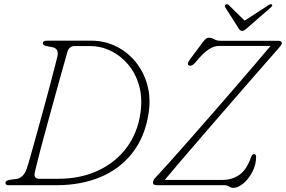

<svg xmlns="http://www.w3.org/2000/svg" viewBox="-20 -897 1386 930"><path d="M6.5 -11.5Q6.5 -23 30.5 -26.5L61 -30.5Q74 -32 87.2 -43.5Q100.5 -55 109 -78Q111.5 -84.5 120.2 -114.5Q129 -144.5 141.5 -189.5Q154 -234.5 168.5 -287.2Q183 -340 197.8 -393.8Q212.5 -447.5 225 -495Q237.5 -542.5 246.2 -576.5Q255 -610.5 258 -623Q266.5 -661.5 235 -668L210 -673Q196 -675.5 191.8 -678.8Q187.5 -682 187.5 -688.5Q187.5 -700 209.5 -700H422Q486 -700 541 -673.2Q596 -646.5 635.8 -598.5Q675.5 -550.5 693.2 -487Q711 -423.5 700 -350Q682.5 -234.5 621.5 -156.5Q560.5 -78.5 466.2 -39.2Q372 0 255 0H20Q6.5 0 6.5 -11.5ZM261 -31Q370 -31 455.2 -70.8Q540.5 -110.5 594 -182.8Q647.5 -255 660.5 -351.5Q670.5 -424 653.5 -483.2Q636.5 -542.5 600.2 -585.2Q564 -628 516 -651Q468 -674 416 -674H342Q328 -674 319.2 -666.5Q310.5 -659 307.5 -649Q304.5 -638.5 294.5 -603.2Q284.5 -568 270.2 -516.8Q256 -465.5 239.8 -406.8Q223.5 -348 207.5 -289.2Q191.5 -230.5 178.2 -180.5Q165 -130.5 156.8 -96.8Q148.5 -63 147.5 -55Q144.5 -31 171.5 -31ZM1068 0H741Q721 0 721 -12Q721 -24 733.5 -37Q758 -63 800.8 -110.8Q843.5 -158.5 897.2 -219.5Q951 -280.5 1008.5 -346.5Q1066 -412.5 1120.5 -475.5Q1175 -538.5 1219.2 -590.5Q1263.5 -642.5 1290.5 -674.5H1038.5Q1017 -674.5 990.5 -657.5Q964 -640.5 926.5 -594.5Q909.5 -574.5 896.5 -579.5Q882 -585 901 -610.5L963 -693.5Q978.5 -714.5 990.5 -714.5Q1002 -714.5 1009.2 -710.8Q1016.5 -707 1025 -703.2Q1033.5 -699.5 1049 -699.5H1327.5Q1345.5 -699.5 1345.5 -687.5Q1345.5 -681 1330.5 -664.5Q1317 -649 1286 -613.8Q1255 -578.5 1212.8 -530Q1170.5 -481.5 1121.5 -425.2Q1072.5 -369 1022.2 -310.8Q972 -252.5 925.2 -198.2Q878.5 -144 840.2 -99.2Q802 -54.5 778 -25.5H1058Q1104 -25.5 1139.2 -50Q1174.5 -74.5 1195.5 -134.5Q1201 -150.5 1210 -150.5Q1220.5 -150.5 1220.5 -137.5Q1220.5 -99 1202.5 -64.5Q1184.5 -30 1158.8 -8.5Q1133 13 1109.5 13Q1100 13 1089.5 6.5Q1079 0 1068 0ZM1174 -758.5Q1161 -747 1153 -747Q1144 -747 1136.5 -758.5L1071 -861.5Q1066 -870.5 1074 -875.5Q1080.5 -879 1087.5 -873L1165 -797L1282 -873Q1292 -879 1296.5 -875.5Q1302.5 -870.5 1292.5 -861.5Z"/></svg>

Font: Fraunces 9pt SuperSoft Thin
Style: Italic
Weight: 100
Italic angle: -16°
Version: Version 1.000;[0bf87f6ff]